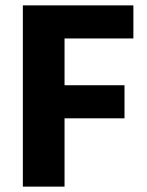

<svg xmlns="http://www.w3.org/2000/svg" viewBox="-20 -694 546 714"><path d="M443 -254H220V0H65V-674H476V-551H220V-377H443Z"/></svg>

Font: Hind Colombo
Style: Bold
Weight: 700
Designer: Jyotish Sonowal, Aditi Pimprikar
Foundry: Indian Type Foundry
Version: Version 1.000;PS 1.0;hotconv 1.0.86;makeotf.lib2.5.63406; tt